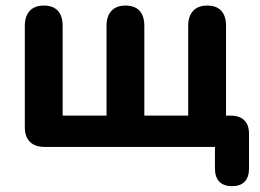

<svg xmlns="http://www.w3.org/2000/svg" viewBox="-20 -518 917 677"><path d="M737.9 76.2V0H137.1Q103.4 0 85.5 -17.9Q67.5 -35.9 67.5 -69.6V-426.8Q67.5 -461.1 85 -479.8Q102.4 -498.4 134.3 -498.4Q167 -498.4 183.9 -480.2Q200.9 -461.9 200.9 -426.8V-110.3H355.6V-426.8Q355.6 -461.1 373 -479.8Q390.5 -498.4 422.3 -498.4Q455 -498.4 472 -480.2Q488.9 -461.9 488.9 -426.8V-110.3H643.6V-426.8Q643.6 -461.1 661.1 -479.8Q678.5 -498.4 710.4 -498.4Q743.1 -498.4 760 -480.2Q777 -461.9 777 -426.8V-44.3L711 -110.3H793.4Q824.7 -110.3 841.4 -94Q858 -77.8 858 -46.5V76.2Q858 106.7 842.8 122.6Q827.5 138.4 798 138.4Q768.8 138.4 753.3 122.5Q737.9 106.5 737.9 76.2Z"/></svg>

Font: SN Pro Thin
Style: Regular
Weight: 200
Designer: Tobias Whetton
Foundry: Supernotes
Version: Version 1.003;Glyphs 3.3 (3324)